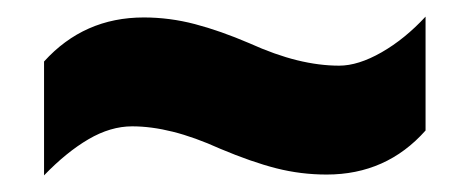

<svg xmlns="http://www.w3.org/2000/svg" viewBox="-20 -468 566 231"><path d="M245 -289Q214 -303 188 -309.5Q162 -316 139 -316Q113 -316 86.5 -300.5Q60 -285 33 -257V-394Q81 -447 153 -447Q184 -447 214.5 -439Q245 -431 280 -416Q311 -402 337.5 -395.5Q364 -389 388 -389Q411 -389 439 -405Q467 -421 492 -448V-311Q445 -258 373 -258Q342 -258 312.5 -265.5Q283 -273 245 -289Z"/></svg>

Font: Noto Sans Lao UI Cond Blk
Style: Regular
Weight: 900
Width: 3
Designer: Monotype Design Team
Foundry: Monotype Imaging Inc.
Version: Version 2.000; ttfautohint (v1.8.4.7-5d5b)